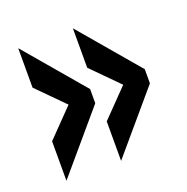

<svg xmlns="http://www.w3.org/2000/svg" viewBox="-100 -655 695 713"><g transform="rotate(-20 247.0 -299.0)"><path d="M45 -37V-193L149 -300L45 -405V-561L244 -327V-271ZM261 -37V-193L365 -300L261 -405V-561L460 -327V-271Z"/></g></svg>

Font: Oswald
Style: Bold
Weight: 700
Designer: Vernon Adams
Foundry: Vernon Adams
Version: Version 4.103;gftools[0.9.33.dev8+g029e19f]